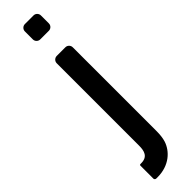

<svg xmlns="http://www.w3.org/2000/svg" viewBox="-300 -645 814 814"><g transform="rotate(-45 107.0 -238.5)"><path d="M176 104C181 88 183 69 183 47V-454C183 -466 173 -476 161 -476H109C97 -476 87 -466 87 -454V39C87 72 80 99 40 99H36C33 99 31 101 31 104V182C31 186 35 190 40 190H48C118 190 162 148 176 104ZM109 -575H161C173 -575 183 -585 183 -597V-645C183 -657 173 -667 161 -667H109C97 -667 87 -657 87 -645V-597C87 -585 97 -575 109 -575Z"/></g></svg>

Font: DIN Rundschrift
Style: Eng
Weight: 400
Width: 3
Version: Version 1.027